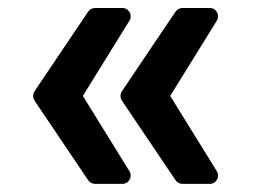

<svg xmlns="http://www.w3.org/2000/svg" viewBox="-20 -534 637 476"><path d="M198.5 -87.4 65.7 -284.4Q62.1 -290.5 62.1 -296.2Q62.1 -301.8 65.7 -307.9L198.5 -505Q201.3 -509.2 206 -511.7Q210.6 -514.2 215.9 -514.2H283.4Q292.3 -514.2 298.1 -508Q304 -501.8 304 -493.6Q304 -487.9 300.8 -482.6L185.4 -296.2L300.8 -109.7Q304 -104.4 304 -98.7Q304 -90.6 298.1 -84.3Q292.3 -78.1 283.4 -78.1H215.9Q210.6 -78.1 206 -80.6Q201.3 -83.1 198.5 -87.4ZM415.1 -87.4 282.3 -284.4Q278.8 -290.5 278.8 -296.2Q278.8 -301.8 282.3 -307.9L415.1 -505Q418 -509.2 422.6 -511.7Q427.2 -514.2 432.5 -514.2H500Q508.9 -514.2 514.7 -508Q520.6 -501.8 520.6 -493.6Q520.6 -487.9 517.4 -482.6L402 -296.2L517.4 -109.7Q520.6 -104.4 520.6 -98.7Q520.6 -90.6 514.7 -84.3Q508.9 -78.1 500 -78.1H432.5Q427.2 -78.1 422.6 -80.6Q418 -83.1 415.1 -87.4Z"/></svg>

Font: DeltaSans SemiBold
Style: Regular
Weight: 600
Designer: Rasmus Andersson
Foundry: rsms
Version: Version 3.012